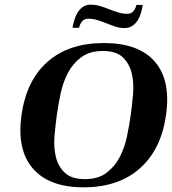

<svg xmlns="http://www.w3.org/2000/svg" viewBox="-20 -791 735 821"><path d="M72 -299Q93 -448 184 -527.5Q275 -607 424 -607Q573 -607 642 -527.5Q711 -448 690 -299Q669 -151 577.5 -70.5Q486 10 338 10Q190 10 120.5 -70.5Q51 -151 72 -299ZM223 -299Q217 -256 213 -208Q209 -160 219 -119.5Q229 -79 257.5 -52Q286 -25 343 -25Q400 -25 435.5 -52Q471 -79 492 -119.5Q513 -160 523 -208Q533 -256 539 -299Q545 -342 549 -390Q553 -438 543 -478.5Q533 -519 505 -546Q477 -573 420 -573Q363 -573 327 -546Q291 -519 270 -478.5Q249 -438 239 -390Q229 -342 223 -299ZM290 -672Q293 -688 298 -705.5Q303 -723 312 -737.5Q321 -752 334.5 -761.5Q348 -771 368 -771Q389 -771 408.5 -765Q428 -759 447 -751.5Q466 -744 485 -738Q504 -732 525 -732Q541 -732 551 -744Q561 -756 563 -770H590Q588 -754 583 -736.5Q578 -719 569 -704.5Q560 -690 546 -680.5Q532 -671 512 -671Q491 -671 472 -677.5Q453 -684 434.5 -691.5Q416 -699 397 -705Q378 -711 357 -711Q340 -711 330.5 -699Q321 -687 318 -672Z"/></svg>

Font: Gamine
Style: Bold Italic
Weight: 700
Designer: Tapiwanashe Sebastian Garikayi
Version: Version 1.000